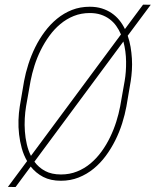

<svg xmlns="http://www.w3.org/2000/svg" viewBox="-20 -749 653 806"><path d="M510.7 -302.2Q504.4 -268.1 492.9 -231.4Q481.4 -194.8 464.1 -160.2Q446.8 -125.5 424.1 -94.7Q401.4 -64 373 -40.8Q344.7 -17.6 310.3 -3.9Q275.9 9.8 235.8 9.8Q192.4 9.8 161.4 -6.3Q130.4 -22.5 108.9 -49.8L45.4 36.1L13.2 35.6L93.8 -72.8Q79.6 -97.2 71.5 -126Q63.5 -154.8 60.1 -184.8Q56.6 -214.8 57.6 -244.9Q58.6 -274.9 63 -302.2L81.1 -408.7Q87.4 -442.9 99.1 -479.5Q110.8 -516.1 127.9 -550.8Q145 -585.4 168 -616.2Q190.9 -647 219.5 -670.4Q248 -693.8 282.2 -707.3Q316.4 -720.7 356.9 -720.7Q384.8 -720.7 407.5 -713.6Q430.2 -706.5 448.5 -694.1Q466.8 -681.6 480.7 -664.6Q494.6 -647.5 504.4 -627L580.6 -729.5L612.8 -729L516.1 -599.1Q523.9 -576.7 528.1 -552.2Q532.2 -527.8 533.7 -503.4Q535.2 -479 533.7 -454.8Q532.2 -430.7 528.8 -408.7ZM89.4 -302.2Q85.4 -278.3 84 -251.5Q82.5 -224.6 84.5 -197.3Q86.4 -169.9 92.5 -143.6Q98.6 -117.2 109.9 -94.7L487.8 -604.5Q479.5 -624 467.8 -640.4Q456.1 -656.7 439.9 -668.7Q423.8 -680.7 403.3 -687.5Q382.8 -694.3 356.9 -694.3Q320.8 -694.3 289.8 -681.9Q258.8 -669.4 233.2 -647.9Q207.5 -626.5 187 -598.1Q166.5 -569.8 150.9 -538.3Q135.3 -506.8 124.8 -473.6Q114.3 -440.4 108.4 -409.7ZM503.4 -409.7Q509.8 -446.8 509.3 -490.5Q508.8 -534.2 498 -574.7L124.5 -70.3Q142.1 -45.9 169.4 -31.2Q196.8 -16.6 235.8 -16.6Q272.5 -16.6 303.5 -29.1Q334.5 -41.5 360.1 -63Q385.7 -84.5 406.2 -112.8Q426.8 -141.1 442.1 -172.9Q457.5 -204.6 468 -237.8Q478.5 -271 484.4 -302.2Z"/></svg>

Font: Roboto Mono Thin
Style: Italic
Weight: 250
Designer: Google
Version: Version 2.000985; 2015; ttfautohint (v1.3)